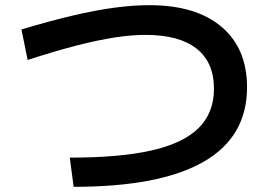

<svg xmlns="http://www.w3.org/2000/svg" viewBox="-20 -727 1040 743"><path d="M250 -117Q445 -117 567.5 -145Q690 -173 749 -232Q808 -291 808 -383Q808 -486 740.5 -539Q673 -592 543 -592Q489 -592 424 -582Q359 -572 277 -551Q195 -530 87 -495L63 -613Q173 -646 262.5 -667Q352 -688 424.5 -697.5Q497 -707 558 -707Q738 -707 837 -623.5Q936 -540 936 -389Q936 -197 767 -100.5Q598 -4 265 -4Z"/></svg>

Font: M PLUS 2 Thin SemiBold
Style: Regular
Weight: 600
Version: Version 1.001